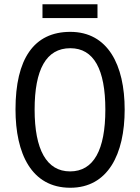

<svg xmlns="http://www.w3.org/2000/svg" viewBox="-20 -967 659 904"><path d="M439 -947H180V-882H439ZM567 -451C567 -661 488 -817 311 -817C139 -817 53 -689 53 -452C53 -244 128 -83 311 -83C488 -83 567 -241 567 -451ZM143 -451C143 -639 197 -740 311 -740C422 -740 476 -640 476 -451C476 -261 421 -160 310 -160C199 -160 143 -263 143 -451Z"/></svg>

Font: Noto Sans Kannada UI Condensed
Style: Regular
Weight: 400
Width: 3
Designer: Jelle Bosma - Monotype Design Team
Foundry: Monotype Imaging Inc.
Version: Version 2.005